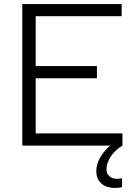

<svg xmlns="http://www.w3.org/2000/svg" viewBox="-20 -718 690 947"><path d="M90 0V-698H580V-638H156V-392H458V-332H156V-60H584V0ZM582 205Q574 207 567 208Q560 209 548 209Q504 209 479.5 186.5Q455 164 455 126Q455 99 467.5 72Q480 45 502.5 20Q525 -5 553 -22L584 0Q546 23 525.5 55.5Q505 88 505 117Q505 139 520 151.5Q535 164 557 164Q565 164 570.5 163Q576 162 582 161Z"/></svg>

Font: Azeret Mono Thin ExtraLight
Style: Regular
Weight: 250
Version: Version 1.002